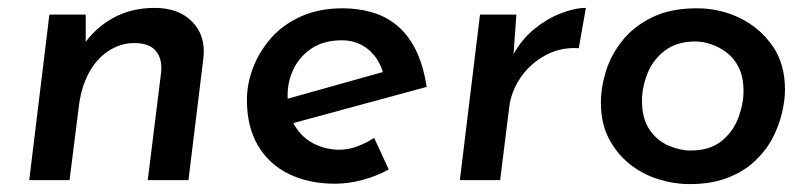

<svg xmlns="http://www.w3.org/2000/svg" viewBox="-20 -456 2049 486"><path d="M197 -419V-326L190 -340Q218 -383 264.5 -409.5Q311 -436 372 -436Q432 -436 466.5 -401Q501 -366 495 -310L457 0H354L388 -274Q391 -307 374.5 -327Q358 -347 320 -347Q285 -347 254.5 -327Q224 -307 205 -271.5Q186 -236 180 -190L156 0H54L105 -419Z M839 -77Q862 -77 884.5 -85.5Q907 -94 927 -107L964 -27Q933 -10 897.5 -0.5Q862 9 828 9Q762 9 711.5 -15.5Q661 -40 633 -87.5Q605 -135 605 -203Q605 -244 620.5 -284.5Q636 -325 665.5 -359Q695 -393 741 -414Q787 -435 848 -435Q885 -435 919.5 -425.5Q954 -416 982.5 -393.5Q1011 -371 1031 -332.5Q1051 -294 1060 -236L706 -140L690 -201L986 -284L950 -270Q940 -308 912 -331Q884 -354 845 -354Q801 -354 770.5 -334.5Q740 -315 724 -283Q708 -251 708 -215Q708 -167 727 -136.5Q746 -106 776 -91.5Q806 -77 839 -77Z M1287 -419 1280 -319Q1301 -357 1333 -383Q1365 -409 1400 -422.5Q1435 -436 1463 -436L1445 -334Q1399 -337 1360.5 -316Q1322 -295 1298 -260Q1274 -225 1269 -185L1246 0H1144L1195 -419Z M1725 10Q1686 10 1646 -2.5Q1606 -15 1573.5 -41Q1541 -67 1521 -105.5Q1501 -144 1501 -196Q1501 -235 1514 -276.5Q1527 -318 1556 -354Q1585 -390 1631.5 -412.5Q1678 -435 1744 -435Q1802 -435 1852.5 -410.5Q1903 -386 1935 -340.5Q1967 -295 1967 -229Q1967 -203 1959.5 -170.5Q1952 -138 1935.5 -106.5Q1919 -75 1891 -48.5Q1863 -22 1822 -6Q1781 10 1725 10ZM1728 -75Q1777 -75 1806.5 -99Q1836 -123 1849 -158Q1862 -193 1862 -225Q1862 -260 1850.5 -284Q1839 -308 1820 -322.5Q1801 -337 1780 -344Q1759 -351 1740 -351Q1693 -351 1662.5 -327.5Q1632 -304 1618.5 -269Q1605 -234 1605 -201Q1605 -156 1624 -128Q1643 -100 1672 -87.5Q1701 -75 1728 -75Z"/></svg>

Font: Josefin Sans Thin Medium
Style: Italic
Weight: 500
Italic angle: -7°
Version: Version 2.000